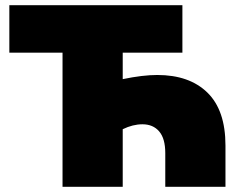

<svg xmlns="http://www.w3.org/2000/svg" viewBox="-20 -720 914 740"><path d="M849 -159V0H617V-130Q617 -186 593.5 -213.5Q570 -241 529 -241Q492 -241 453 -222V0H221V-517H16V-700H683V-517H453V-415Q530 -431 586 -431Q710 -431 779.5 -363Q849 -295 849 -159Z"/></svg>

Font: CMG Sans Black
Style: Regular
Weight: 900
Designer: Julieta Ulanovsky
Foundry: Julieta Ulanovsky
Version: Version 7.200